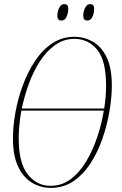

<svg xmlns="http://www.w3.org/2000/svg" viewBox="-20 -903 594 934"><path d="M227 11Q177 11 135 -14.5Q93 -40 68 -93Q43 -146 43 -230Q43 -289 55 -356Q67 -423 91 -488Q115 -553 150.5 -606.5Q186 -660 234 -692Q282 -724 342 -724Q389 -724 430.5 -701Q472 -678 498 -626Q524 -574 524 -486Q524 -431 513 -364.5Q502 -298 479.5 -232Q457 -166 422 -111Q387 -56 338.5 -22.5Q290 11 227 11ZM342 -714Q291 -714 249 -684.5Q207 -655 175 -606Q143 -557 121 -497Q99 -437 86 -375H487Q496 -435 496 -486Q496 -608 453 -661Q410 -714 342 -714ZM226 1Q281 1 324.5 -32Q368 -65 400 -119Q432 -173 453.5 -237.5Q475 -302 485 -365H84Q71 -293 71 -230Q71 -110 115 -54.5Q159 1 226 1ZM404 -803Q396 -803 390.5 -808Q385 -813 385 -829Q385 -838 388.5 -851Q392 -864 399.5 -873.5Q407 -883 419 -883Q428 -883 433 -878Q438 -873 438 -857Q438 -841 430 -822Q422 -803 404 -803ZM278 -803Q270 -803 264.5 -808Q259 -813 259 -829Q259 -838 262.5 -851Q266 -864 273.5 -873.5Q281 -883 293 -883Q302 -883 307 -878Q312 -873 312 -859Q312 -841 304 -822Q296 -803 278 -803Z"/></svg>

Font: Noto Serif Display ExtraCondensed Thin
Style: Italic
Weight: 100
Width: 2
Italic angle: -12°
Designer: Monotype Design Team
Foundry: Monotype Imaging Inc.
Version: Version 2.009